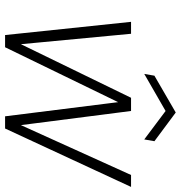

<svg xmlns="http://www.w3.org/2000/svg" viewBox="2 -714 712 756"><g transform="rotate(90 358.0 -336.0)"><path d="M118 0 66 -496H113L155 -52H149L365 -496H417L474 -52H468L669 -496H716L486 0H438L381 -455H387L166 0ZM271 -548 278 -588 423 -672 536 -588 529 -548 417 -632Z"/></g></svg>

Font: DM Sans 28pt ExtraLight
Style: Italic
Weight: 250
Italic angle: -10°
Version: Version 4.004;gftools[0.9.30]